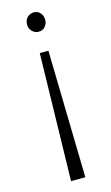

<svg xmlns="http://www.w3.org/2000/svg" viewBox="-127 -606 532 921"><g transform="rotate(-15 139.0 -146.0)"><path d="M142 -560Q161 -560 173.5 -546.5Q186 -533 186 -512Q186 -492 173.5 -478Q161 -464 142 -464Q122.5 -464 109.2 -478Q96 -492 96 -512Q96 -533 109.2 -546.5Q122.5 -560 142 -560ZM119.5 -364H162.5L176.5 268H105.5Z"/></g></svg>

Font: Junction Light
Style: Regular
Weight: 300
Designer: Caroline Hadilaksono
Foundry: Caroline Hadilaksono, Tyler Finck, The League of Moveable Type
Version: Version 2.000; ttfautohint (v1.8.3)